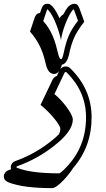

<svg xmlns="http://www.w3.org/2000/svg" viewBox="-136 -682 558 1014"><path d="M347.7 -62.5Q347.7 93.3 250 205.6Q239.3 222.7 226.6 238.5Q213.9 254.4 199.7 269.5Q159.2 311.5 139.2 311.5Q-11.7 311.5 -88.4 282.2Q-102.1 276.9 -108.9 269.5Q-115.7 262.2 -115.7 248.5Q-115.7 239.3 -108.6 229.5Q-101.6 219.7 -87.4 215.8L-77.1 211.4Q-79.1 207 -79.1 199.7Q-79.1 190.4 -72 180.7Q-64.9 170.9 -50.8 167Q-2 149.4 42.7 124.5Q87.4 99.6 128.9 67.4Q156.2 46.4 175.3 26.9Q182.6 12.2 182.6 -1.5Q182.6 -10.3 172.6 -26.1Q162.6 -42 147.2 -60.3Q131.8 -78.6 113.3 -96.7Q94.7 -114.7 78.1 -127.9L141.6 -261.2Q150.9 -277.3 164.1 -280.8L176.8 -307.1Q165.5 -291.5 149.9 -291.5Q119.1 -291.5 106.9 -339.4Q101.6 -363.3 94.7 -386Q87.9 -408.7 77.9 -430.7Q67.9 -452.6 54.4 -473.6Q41 -494.6 22.5 -515.1L46.4 -586.9Q49.8 -598.1 56.6 -605.2Q63.5 -612.3 75.2 -613.3L83 -635.7Q86.9 -647.9 94.2 -655Q101.6 -662.1 114.7 -662.1Q124 -662.1 128.9 -658.7Q133.8 -655.3 140.1 -648.9Q150.4 -637.7 160.2 -621.1Q169.9 -604.5 178.2 -585.4Q180.7 -588.4 182.4 -591.3Q184.1 -594.2 186.5 -596.7Q192.4 -602.5 198.7 -606.4Q204.1 -617.7 210.4 -627.4Q216.8 -637.2 223.1 -645.5Q231.9 -654.3 240.7 -658.2Q249.5 -662.1 252.9 -662.1Q268.1 -662.1 273.2 -656Q278.3 -649.9 283.2 -638.7L309.1 -567.4Q290.5 -543.5 277.8 -523.7Q265.1 -503.9 256.3 -484.6Q247.6 -465.3 241.2 -444.6Q234.9 -423.8 229.5 -397.9Q217.8 -344.7 190.9 -340.3Q187 -325.7 182.1 -315.9Q193.4 -331.1 210.4 -331.1Q217.3 -331.1 224.1 -328.4Q231 -325.7 237.8 -318.8Q347.7 -209 347.7 -62.5ZM255.9 -627.4Q253.4 -632.8 252.9 -632.8Q251.5 -632.8 248 -629.4Q237.3 -616.2 227.3 -596.4Q217.3 -576.7 209 -554.9Q200.7 -533.2 194.6 -511.2Q188.5 -489.3 186 -470.7Q182.6 -488.3 175.8 -510.5Q168.9 -532.7 160.2 -555.2Q151.4 -577.6 140.9 -597.2Q130.4 -616.7 119.1 -628.9Q115.2 -632.8 114.7 -632.8Q112.8 -632.8 111.3 -627.4L92.3 -570.8Q108.9 -552.7 121.3 -532.5Q133.8 -512.2 143.1 -490.2Q152.3 -468.3 159.2 -444.3Q166 -420.4 171.9 -395Q178.2 -369.6 186.5 -369.6Q193.4 -369.6 200.7 -403.8Q206.5 -431.6 212.9 -453.4Q219.2 -475.1 227.5 -494.4Q235.8 -513.7 247.6 -532.5Q259.3 -551.3 275.9 -572.8ZM318.4 -62.5Q318.4 -197.3 217.3 -298.3Q213.9 -301.8 210.4 -301.8Q207 -301.8 204.1 -296.4L151.4 -185.1Q167 -172.9 184.1 -154.5Q201.2 -136.2 215.6 -116.9Q230 -97.7 239.3 -79.8Q248.5 -62 248.5 -50.3Q248.5 12.2 147 90.3Q60.1 158.2 -42.5 194.8Q-49.8 197.3 -49.8 199.7Q-49.8 202.6 -41 206.1Q31.2 233.4 175.8 233.4Q183.6 233.4 215.3 200.2Q318.4 92.8 318.4 -62.5Z"/></svg>

Font: XB Kayhan Sayeh
Style: Regular
Weight: 700
Designer: Behnam
Foundry: Irmug
Version: Version 7.300 2009